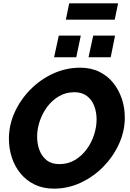

<svg xmlns="http://www.w3.org/2000/svg" viewBox="-20 -1117 773 1143"><path d="M301 6Q236 6 186 -18.5Q136 -43 102 -84.5Q68 -126 50.5 -179.5Q33 -233 33 -291Q33 -372 67 -447.5Q101 -523 160.5 -583.5Q220 -644 296.5 -679Q373 -714 457 -714Q522 -714 571.5 -689.5Q621 -665 654.5 -623Q688 -581 705.5 -528Q723 -475 723 -417Q723 -337 689 -261.5Q655 -186 596 -125.5Q537 -65 461 -29.5Q385 6 301 6ZM333 -140Q385 -140 426 -164.5Q467 -189 496 -228.5Q525 -268 540 -314.5Q555 -361 555 -406Q555 -449 541 -486Q527 -523 497.5 -545.5Q468 -568 423 -568Q372 -568 331 -544Q290 -520 261 -481Q232 -442 216.5 -395.5Q201 -349 201 -304Q201 -260 215 -223Q229 -186 258 -163Q287 -140 333 -140ZM302 -776 330 -905H461L434 -776ZM507 -776 535 -905H665L639 -776ZM372 -1000 392 -1097H683L663 -1000Z"/></svg>

Font: Raleway ExtraBold
Style: Italic
Weight: 800
Italic angle: -12°
Designer: Matt McInerney, Pablo Impallari, Rodrigo Fuenzalida
Foundry: Matt McInerney, Pablo Impallari, Rodrigo Fuenzalida
Version: Version 4.026